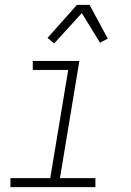

<svg xmlns="http://www.w3.org/2000/svg" viewBox="-20 -771 540 791"><path d="M373 0H23V-37H187L261 -483H115V-520H307L227 -37H373ZM203 -592 176 -615 297 -751H349L424 -612L392 -595L317 -717Z"/></svg>

Font: Iosevka Term Curly XLt Obl
Style: Regular
Weight: 200
Italic angle: -9°
Designer: Belleve Invis
Foundry: Belleve Invis
Version: Version 32.3.0